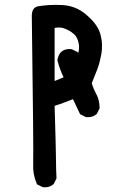

<svg xmlns="http://www.w3.org/2000/svg" viewBox="-20 -785 540 805"><path d="M157.7 -1 138.2 -10.7 135.3 -12.2 133.8 -15.6Q117.2 -53.7 119.1 -98.1Q120.1 -118.7 118.7 -275.4Q117.2 -432.1 113.3 -720.7V-721.2Q114.7 -752.9 138.2 -758.3Q144 -759.3 150.9 -760.3Q157.7 -761.2 166 -762.2Q174.3 -763.2 184.1 -763.7Q212.9 -765.6 243.7 -763.7Q259.8 -762.7 274.9 -758.8Q290 -754.9 304.7 -748Q318.8 -741.2 333.5 -730Q348.1 -718.8 363.3 -703.1Q378.9 -687 388.9 -669.7Q398.9 -652.3 402.8 -633.8Q407.2 -616.2 407.7 -597.7Q408.2 -579.1 405.3 -560.5Q403.8 -553.2 402.3 -546.1Q400.9 -539.1 399.2 -532Q397.5 -524.9 395.8 -518.3Q394 -511.7 391.8 -505.4Q389.6 -499 387.2 -492.7Q376 -463.9 364.7 -436Q372.1 -411.6 383.8 -390.6Q397.5 -364.7 397.5 -333V-330.6L396.5 -328.6L386.7 -309.1L385.7 -307.1L384.3 -306.2Q367.7 -291.5 341.8 -293.9H339.8L338.4 -294.9L318.8 -304.7L315.9 -306.2L314.5 -309.1L286.1 -369.1Q276.4 -365.2 266.4 -361.6Q256.3 -357.9 246.8 -354.2Q237.3 -350.6 228 -347.4Q218.8 -344.2 209 -341.3Q214.8 -148.9 214.8 -112.3Q214.8 -75.7 216.8 -39.6V-37.1L215.8 -34.7L206.1 -15.1L205.1 -13.2L203.6 -12.2Q187 2.4 161.1 0H159.2ZM246.6 -460.9Q230 -496.1 221.2 -529.8L220.7 -531.7V-533.2Q223.6 -552.2 234.9 -565.9L235.4 -566.4L235.8 -566.9Q252.4 -581.5 278.3 -579.1H279.8L281.7 -578.1L302.2 -568.4L305.2 -566.9L306.6 -563.5L307.6 -562Q313.5 -580.6 310.5 -599.6Q306.2 -627.9 290 -642.1Q281.2 -649.9 271.2 -655.8Q261.2 -661.6 250.5 -665.5Q232.9 -672.4 209 -668V-445.3Z"/></svg>

Font: NaikaiFont
Style: Bold
Weight: 700
Version: Version 1.89